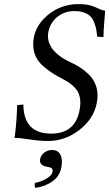

<svg xmlns="http://www.w3.org/2000/svg" viewBox="-20 -678 533 937"><path d="M235 54Q263 54 275 77.5Q287 101 279 140Q271 182 236 207Q201 232 153 239Q147 231 150 215Q186 207 209.5 192Q233 177 236 162Q239 148 232 143Q225 138 210 136Q169 129 176 97Q180 79 196.5 66.5Q213 54 235 54ZM493 -626Q492 -609 490.5 -590Q489 -571 488 -559Q487 -547 486 -530.5Q485 -514 485 -497L454 -499Q452 -522 449 -537.5Q446 -553 438.5 -571Q431 -589 420 -599.5Q409 -610 389.5 -617Q370 -624 343 -624Q296 -624 260.5 -596Q225 -568 216 -522Q214 -512 214 -502Q214 -482 222 -463.5Q230 -445 241.5 -432Q253 -419 268.5 -407Q284 -395 296 -388.5Q308 -382 320 -376Q349 -363 370 -349.5Q391 -336 412 -316Q433 -296 444.5 -269.5Q456 -243 456 -212Q456 -194 452 -174Q437 -98 367.5 -44Q298 10 215 10Q172 10 124.5 2.5Q77 -5 51 -5Q60 -62 64 -165L94 -168Q95 -26 230 -26Q346 -26 368 -139Q372 -160 372 -176Q372 -218 350 -244.5Q328 -271 289 -291Q258 -307 236 -321Q214 -335 190 -356Q166 -377 154 -403.5Q142 -430 142 -462Q142 -478 145 -495Q155 -545 191 -583.5Q227 -622 271 -640Q315 -658 359 -658Q398 -658 419.5 -652Q441 -646 457.5 -637.5Q474 -629 493 -626Z"/></svg>

Font: Linux Libertine O
Style: Italic
Weight: 400
Italic angle: -12°
Designer: Philipp H. Poll
Foundry: Philipp H. Poll
Version: Version 5.1.6